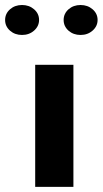

<svg xmlns="http://www.w3.org/2000/svg" viewBox="-77 -728 400 748"><path d="M209 -475.6V0H60.1V-475.6ZM8.8 -591.8Q-19 -591.8 -38.1 -608.6Q-57.1 -625.5 -57.1 -650.1Q-57.1 -674.8 -38.1 -691.7Q-19 -708.5 8.8 -708.5Q36.6 -708.5 55.9 -691.7Q75.2 -674.8 75.2 -650.4Q75.2 -626 55.9 -608.9Q36.6 -591.8 8.8 -591.8ZM236.8 -591.8Q209 -591.8 189.9 -608.6Q170.9 -625.5 170.9 -650.1Q170.9 -674.8 189.9 -691.7Q209 -708.5 236.8 -708.5Q264.6 -708.5 283.9 -691.7Q303.2 -674.8 303.2 -650.4Q303.2 -626 283.9 -608.9Q264.6 -591.8 236.8 -591.8Z"/></svg>

Font: Yantramanav Black
Style: Regular
Weight: 900
Version: Version 1.001;PS 1.0;hotconv 1.0.72;makeotf.lib2.5.5900; ttf